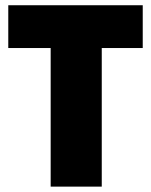

<svg xmlns="http://www.w3.org/2000/svg" viewBox="-20 -694 562 714"><path d="M168.4 0V-515.4H10.8V-674.5H510.8V-515.4H358.4V0Z"/></svg>

Font: TitilliumWeb ExtraLight
Style: Regular
Weight: 400
Designer: Mohamed Gaber, Accademia di Belle Arti di Urbino and others
Foundry: Kief Type Foundry, Accademia di Belle Arti di Urbino and others
Version: Version 3.000; ttfautohint (v1.8.2)